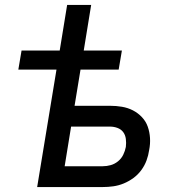

<svg xmlns="http://www.w3.org/2000/svg" viewBox="-20 -755 715 775"><path d="M130 0 208 -474H54L67 -551H221L251 -735H348L318 -551H472L459 -474H305L281 -328H424Q449 -328 472.5 -324Q496 -320 516.5 -309.5Q537 -299 553 -282Q569 -265 576.5 -243.5Q584 -222 585.5 -198Q587 -174 582 -149Q579 -128 571.5 -107.5Q564 -87 550.5 -68.5Q537 -50 518.5 -36.5Q500 -23 479.5 -14.5Q459 -6 437.5 -3Q416 0 395 0ZM395 -84Q411 -84 427 -88.5Q443 -93 456.5 -104Q470 -115 477.5 -130.5Q485 -146 488 -162Q490 -178 488 -194Q486 -210 477.5 -221.5Q469 -233 454.5 -238.5Q440 -244 424 -244H267L241 -84Z"/></svg>

Font: Iosevka Custom Medium Oblique
Style: Regular
Weight: 500
Italic angle: -9°
Designer: Belleve Invis
Foundry: Belleve Invis
Version: Version 27.0.1